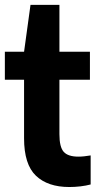

<svg xmlns="http://www.w3.org/2000/svg" viewBox="-20 -760 405 790"><path d="M265 9.5Q176.5 9.5 127.8 -37Q79 -83.5 79 -191V-432H0V-547H79L105.5 -740H224.5V-547H350V-432H224.5V-208Q224.5 -155 242.2 -135.2Q260 -115.5 302.5 -115.5Q314 -115.5 326.2 -116.8Q338.5 -118 353 -120.5V-1Q334.5 4 311 6.8Q287.5 9.5 265 9.5Z"/></svg>

Font: Encode Sans Cnd
Style: Bold
Weight: 700
Width: 3
Designer: Multiple Designers
Foundry: Impallari Type
Version: Version 3.002; ttfautohint (v1.8.3) -l 8 -r 50 -G 200 -x 14 